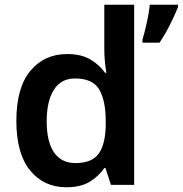

<svg xmlns="http://www.w3.org/2000/svg" viewBox="-20 -780 771 810"><path d="M260 10Q165 10 107 -61Q49 -132 49 -270Q49 -410 108 -481Q167 -552 263 -552Q323 -552 361.5 -529Q400 -506 423 -473H429Q426 -487 423 -516Q420 -545 420 -570V-760H546V0H448L425 -71H420Q397 -37 359 -13.5Q321 10 260 10ZM298 -92Q368 -92 396.5 -132Q425 -172 426 -253V-269Q426 -356 398.5 -402.5Q371 -449 296 -449Q238 -449 207.5 -401.5Q177 -354 177 -268Q177 -182 208 -137Q239 -92 298 -92ZM731 -750Q719 -720 698.5 -678.5Q678 -637 653 -600H581V-613Q590 -642 599.5 -685Q609 -728 612 -760H731Z"/></svg>

Font: Noto Sans Bassa Vah SemiBold
Style: Regular
Weight: 600
Designer: Monotype Design Team
Foundry: Monotype Imaging Inc.
Version: Version 2.002; ttfautohint (v1.8.4.7-5d5b)